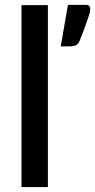

<svg xmlns="http://www.w3.org/2000/svg" viewBox="-20 -761 387 781"><path d="M67.4 -740.2H174.8V0H67.4ZM256.3 -741.2H328.6Q340.8 -741.2 344.2 -735.4Q347.2 -729.5 347.2 -723.6Q347.2 -718.8 345.7 -710.9Q342.3 -699.2 338.4 -688Q334.5 -677.2 325.2 -650.4Q319.3 -633.3 302.7 -592.3Q297.4 -581.1 288.1 -576.7Q277.3 -572.3 264.6 -572.3H227.1Z"/></svg>

Font: Lato-SemiBold
Style: Regular
Weight: 500
Designer: Lukasz Dziedzic with Adam Twardoch and Botio Nikoltchev
Foundry: tyPoland Lukasz Dziedzic
Version: ""